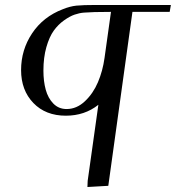

<svg xmlns="http://www.w3.org/2000/svg" viewBox="-20 -459 708 773"><path d="M64.9 -176.8Q64.9 -258.3 109.4 -325Q153.8 -391.6 232.9 -421.9Q261.7 -433.6 287.6 -436.3Q313.5 -439 367.2 -439H668L663.1 -411.1H513.2L416 289.1L332 293.9L333 269L376 -37.1Q320.8 6.8 245.1 6.8Q163.6 6.8 114.3 -44.4Q64.9 -95.7 64.9 -176.8ZM154.8 -174.8Q154.8 -131.8 164.1 -97.9Q173.3 -64 194.8 -42Q216.3 -20 248 -20Q288.6 -20 321.8 -51.3Q355 -82.5 374.3 -127.9Q393.6 -173.3 400.9 -226.1L426.8 -411.1H421.9Q352.1 -411.1 317.9 -408.2Q299.3 -406.7 280.3 -400.1Q261.2 -393.6 237.8 -377Q214.4 -360.4 196.5 -335.7Q178.7 -311 166.7 -269.3Q154.8 -227.5 154.8 -174.8Z"/></svg>

Font: Dehuti
Style: Bold-Italic
Weight: 700
Version: Version 1.2